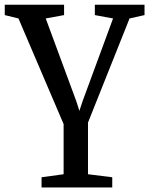

<svg xmlns="http://www.w3.org/2000/svg" viewBox="-24 -568 642 827"><path d="M155 239.5V195.5L250 182.5V-33.5L55.5 -488.5L-3.5 -503V-547.5H252V-503L173 -488.5L304.5 -132.5L318 -90.5L332 -133L463 -488.5L384.5 -503V-547.5H598.5V-503L534 -488.5L355 -40V182.5L459.5 195.5V239.5Z"/></svg>

Font: Merriweather 36pt
Style: Regular
Weight: 400
Designer: Eben Sorkin
Foundry: Eben Sorkin
Version: Version 2.100